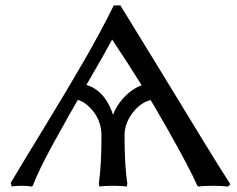

<svg xmlns="http://www.w3.org/2000/svg" viewBox="-20 -685 881 715"><path d="M23.9 9.8 20 -3.9Q50.3 -55.7 139.4 -201.4Q228.5 -347.2 292.5 -458Q356.4 -568.8 403.8 -665H428.2Q478.5 -584 572.3 -430.2Q666 -276.4 738 -158.7Q810.1 -41 837.9 1L829.1 9.8Q803.7 6.8 774.9 6.8Q736.8 6.8 720.2 9.8L714.8 6.8Q689 -53.7 599.1 -212.6Q509.3 -371.6 397.9 -537.1V-538.1Q374 -493.2 303.7 -372.1Q233.4 -251 177.7 -149.2Q122.1 -47.4 102.1 6.8L98.1 9.8Q83 6.8 63 6.8Q35.6 6.8 23.9 9.8ZM549.8 -374 569.8 -316.9Q516.6 -315.4 480.2 -272.7Q443.8 -230 443.8 -180.2Q443.8 -70.8 454.1 -1L452.1 9.8Q433.6 6.8 400.9 6.8Q368.2 6.8 350.1 9.8L348.1 -1Q357.9 -70.8 357.9 -180.2Q357.9 -234.9 322.8 -275.9Q287.6 -316.9 245.1 -316.9L272.9 -374Q364.7 -366.2 400.9 -257.8Q419.9 -306.2 460.7 -340.1Q501.5 -374 549.8 -374Z"/></svg>

Font: Linear Smooth Low Contrast
Style: Regular
Weight: 500
Designer: Philipp H. Poll, Flanker
Foundry: Philipp H. Poll, reworked by Flanker
Version: Version 1.010 | FøM Fix